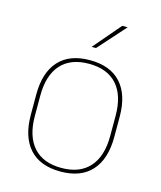

<svg xmlns="http://www.w3.org/2000/svg" viewBox="-106 -757 710 847"><g transform="rotate(15 249.5 -334.0)"><path d="M249.5 11.5Q156 11.5 107.5 -42.5Q59 -96.5 59 -197.5V-289Q59 -390 107.8 -443.5Q156.5 -497 249.5 -497Q342.5 -497 391.2 -443.5Q440 -390 440 -289V-197.5Q440 -96.5 391.2 -42.5Q342.5 11.5 249.5 11.5ZM249.5 -5Q333 -5 377.2 -54.5Q421.5 -104 421.5 -197.5V-289Q421.5 -382 377.5 -431.2Q333.5 -480.5 249.5 -480.5Q165.5 -480.5 121.5 -431.2Q77.5 -382 77.5 -289V-197.5Q77.5 -104 121.5 -54.5Q165.5 -5 249.5 -5ZM347 -680H371V-679L260.5 -555.5H241V-556Z"/></g></svg>

Font: Anek Gujarati Medium Thin
Style: Regular
Weight: 250
Version: Version 1.003